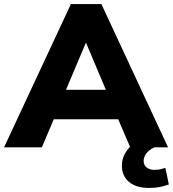

<svg xmlns="http://www.w3.org/2000/svg" viewBox="-37 -725 851 945"><path d="M-17 0 312 -705H462L790 0H604L521 -193L592 -138H180L251 -193L169 0ZM385 -513 268 -236 241 -283H532L504 -236L387 -513ZM697 200Q633 200 598 170.5Q563 141 563 90Q563 45 594 7.5Q625 -30 673 -49L723 0Q706 8 694 18.5Q682 29 676 41.5Q670 54 670 67Q670 88 685 99.5Q700 111 722 111Q738 111 750 108.5Q762 106 777 101L794 183Q768 192 746.5 196Q725 200 697 200Z"/></svg>

Font: Nunito Sans 11pt Black
Style: Regular
Weight: 900
Version: Version 3.101;gftools[0.9.27]